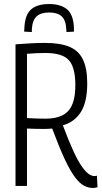

<svg xmlns="http://www.w3.org/2000/svg" viewBox="-20 -923 508 953"><path d="M442 10Q419 10 397.5 -1Q376 -12 352.5 -43Q329 -74 301.5 -132.5Q274 -191 239 -285Q219 -283 199 -283Q178 -283 156 -283.5Q134 -284 114 -285V0H57V-703Q99 -706 133 -708Q167 -710 204 -710Q278 -710 324 -691Q370 -672 391.5 -628Q413 -584 413 -509Q413 -418 382 -368Q351 -318 292 -301Q322 -221 345 -171.5Q368 -122 387 -95.5Q406 -69 421 -59Q436 -49 449 -49Q454 -49 461 -51L464 6Q460 7 454.5 8.5Q449 10 442 10ZM206 -334Q283 -334 318.5 -372Q354 -410 354 -501Q354 -588 322 -624Q290 -660 205 -660Q179 -660 160 -659Q141 -658 114 -656V-337Q162 -334 206 -334ZM224 -903Q280 -903 312 -877.5Q344 -852 347 -785Q347 -776 347 -766L310 -764Q310 -768 309.5 -771.5Q309 -775 309 -778Q307 -823 286 -842Q265 -861 224 -861Q183 -861 162 -842Q141 -823 138 -778Q138 -771 138 -764L100 -766Q100 -771 100.5 -775.5Q101 -780 101 -785Q104 -850 134.5 -876.5Q165 -903 224 -903Z"/></svg>

Font: Georama SemiCondensed Light
Style: Regular
Weight: 300
Width: 4
Designer: Jean-Baptiste Levee
Foundry: Production Type
Version: Version 1.000